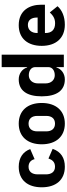

<svg xmlns="http://www.w3.org/2000/svg" viewBox="727 -1507 792 2286"><g transform="rotate(-90 1123.0 -364.0)"><path d="M281 12C384 12 459 -33 494 -133L379 -183C364 -141 340 -105 281 -105C221 -105 190 -147 190 -213V-311C190 -377 221 -420 281 -420C333 -420 362 -388 371 -348L491 -400C460 -486 387 -537 281 -537C123 -537 36 -431 36 -263C36 -95 123 12 281 12Z M794 12C948 12 1040 -94 1040 -263C1040 -432 948 -537 794 -537C640 -537 548 -432 548 -263C548 -94 640 12 794 12ZM794 -105C736 -105 702 -143 702 -209V-316C702 -382 736 -420 794 -420C852 -420 886 -382 886 -316V-209C886 -143 852 -105 794 -105Z M1467 0H1615V-740H1467V-437H1462C1447 -495 1389 -537 1321 -537C1188 -537 1119 -441 1119 -263C1119 -85 1188 12 1321 12C1389 12 1447 -31 1462 -88H1467ZM1370 -108C1314 -108 1273 -151 1273 -217V-308C1273 -374 1314 -417 1370 -417C1426 -417 1467 -388 1467 -340V-185C1467 -137 1426 -108 1370 -108Z M1972 12C2068 12 2145 -21 2192 -75L2118 -167C2085 -133 2051 -104 1989 -104C1910 -104 1873 -148 1873 -217V-225H2210V-269C2210 -411 2140 -537 1966 -537C1808 -537 1720 -429 1720 -263C1720 -95 1811 12 1972 12ZM1969 -428C2028 -428 2057 -385 2057 -321V-312H1873V-320C1873 -385 1910 -428 1969 -428Z"/></g></svg>

Font: LVC Sans
Style: Bold
Weight: 700
Designer: Mike Abbink, Paul van der Laan, Pieter van Rosmalen
Foundry: Bold Monday
Version: Version 3.0